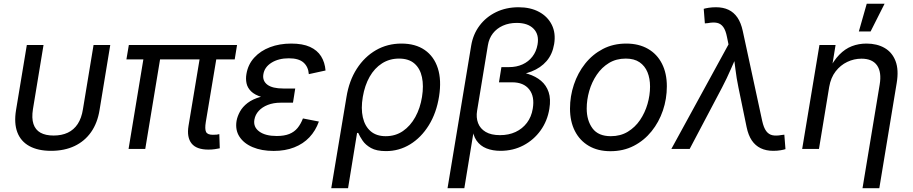

<svg xmlns="http://www.w3.org/2000/svg" viewBox="-20 -775 4748 999"><path d="M245.6 9.8Q177.7 9.8 132.8 -14.9Q87.9 -39.6 70.1 -86.9Q52.2 -134.3 63.5 -202.6L119.6 -541H206.5L151.4 -207Q144 -160.2 154.1 -129.9Q164.1 -99.6 190.4 -84.7Q216.8 -69.8 258.8 -69.8Q301.3 -69.8 332.8 -84.7Q364.3 -99.6 384.3 -129.9Q404.3 -160.2 411.6 -207L466.8 -541H553.7L498 -202.6Q487.3 -135.3 453.9 -87.6Q420.4 -40 367.7 -15.1Q314.9 9.8 245.6 9.8Z M1064.5 3.4Q1002 3.4 976.6 -28.8Q951.2 -61 960.9 -120.1L1026.4 -514.2H1113.3L1050.8 -140.1Q1044.9 -104 1052 -88.9Q1059.1 -73.7 1087.4 -73.7Q1100.6 -73.7 1107.7 -74.5Q1114.7 -75.2 1121.1 -77.1L1123.5 -3.4Q1112.8 -1 1097.4 1.2Q1082 3.4 1064.5 3.4ZM648.9 0 733.9 -514.2H820.8L735.8 0ZM637.7 -465.8 650.4 -541H1213.4L1201.2 -465.8Z M1403.8 10.3Q1340.8 10.3 1294.7 -9.3Q1248.5 -28.8 1225.8 -64Q1203.1 -99.1 1210.9 -146.5Q1215.3 -170.4 1228.8 -194.8Q1242.2 -219.2 1268.3 -239.3Q1294.4 -259.3 1336.4 -271.2Q1378.4 -283.2 1439 -283.2H1511.2L1504.4 -240.7H1440.9Q1402.8 -240.7 1373.5 -229.2Q1344.2 -217.8 1326.2 -198Q1308.1 -178.2 1303.7 -152.8Q1296.9 -114.3 1328.9 -90.8Q1360.8 -67.4 1419.9 -67.4Q1459 -67.4 1485.1 -77.9Q1511.2 -88.4 1528.1 -108.9Q1544.9 -129.4 1556.2 -158.7L1639.2 -142.6Q1622.1 -94.7 1589.8 -60.5Q1557.6 -26.4 1510.7 -8.1Q1463.9 10.3 1403.8 10.3ZM1436.5 -259.3Q1377.9 -259.3 1341.6 -270.3Q1305.2 -281.2 1286.4 -299.8Q1267.6 -318.4 1262.7 -341.8Q1257.8 -365.2 1262.2 -390.1Q1270.5 -439.9 1303 -475.3Q1335.4 -510.7 1385 -529.5Q1434.6 -548.3 1495.1 -548.3Q1554.7 -548.3 1592.8 -531Q1630.9 -513.7 1650.6 -482.2Q1670.4 -450.7 1673.8 -408.2L1586.9 -389.2Q1584 -427.7 1559.1 -449.7Q1534.2 -471.7 1482.9 -471.7Q1429.2 -471.7 1392.3 -448.5Q1355.5 -425.3 1350.1 -387.2Q1345.2 -354 1371.3 -334.2Q1397.5 -314.5 1454.1 -314.5H1516.1L1507.3 -259.3Z M1703.6 204.1 1782.7 -270Q1796.4 -355 1836.4 -417.2Q1876.5 -479.5 1936 -513.9Q1995.6 -548.3 2068.8 -548.3Q2141.6 -548.3 2189.9 -514.9Q2238.3 -481.4 2258.1 -419.9Q2277.8 -358.4 2264.6 -273.9Q2251 -187.5 2211.2 -123.3Q2171.4 -59.1 2113.8 -23.9Q2056.2 11.2 1988.3 11.2Q1939 11.2 1910.4 -4.9Q1881.8 -21 1866.9 -43Q1852.1 -64.9 1843.8 -83.5H1837.9L1791 204.1ZM1986.8 -66.4Q2037.6 -66.4 2076.4 -93Q2115.2 -119.6 2140.9 -166Q2166.5 -212.4 2175.8 -271Q2185.1 -328.6 2175.5 -373.5Q2166 -418.5 2136.5 -444.3Q2106.9 -470.2 2056.2 -470.2Q2006.8 -470.2 1967.8 -445.3Q1928.7 -420.4 1903.3 -375.7Q1877.9 -331.1 1867.7 -271Q1857.4 -210.4 1867.9 -164.3Q1878.4 -118.2 1908.4 -92.3Q1938.5 -66.4 1986.8 -66.4Z M2308.6 204.1 2431.6 -537.6Q2441.4 -596.7 2475.1 -641.6Q2508.8 -686.5 2561 -711.9Q2613.3 -737.3 2678.2 -737.3Q2740.2 -737.3 2784.9 -713.1Q2829.6 -689 2851.1 -645.8Q2872.6 -602.5 2863.3 -545.9Q2854.5 -492.7 2824 -457.3Q2793.5 -421.9 2745.4 -403.1Q2697.3 -384.3 2637.7 -379.9L2642.1 -405.3Q2688.5 -402.3 2728 -390.1Q2767.6 -377.9 2795.2 -354.5Q2822.8 -331.1 2834.7 -295.4Q2846.7 -259.8 2838.4 -209Q2828.1 -145.5 2792.7 -96.2Q2757.3 -46.9 2703.6 -18.6Q2649.9 9.8 2584 9.8Q2543.5 9.8 2511.2 -2.9Q2479 -15.6 2459.5 -43.5Q2439.9 -71.3 2437 -117.7L2449.2 -120.1L2396 204.1ZM2581.5 -71.8Q2627 -71.8 2662.6 -88.4Q2698.2 -105 2721.7 -136Q2745.1 -167 2752 -209.5Q2762.7 -272.9 2733.6 -309.8Q2704.6 -346.7 2645 -346.7H2576.2L2588.9 -425.8H2628.9Q2667.5 -425.8 2698.7 -439.9Q2730 -454.1 2750.2 -480.5Q2770.5 -506.8 2776.9 -543Q2786.1 -595.2 2756.3 -625.5Q2726.6 -655.8 2668.5 -655.8Q2628.4 -655.8 2596.4 -641.4Q2564.5 -627 2544.4 -601.1Q2524.4 -575.2 2518.6 -539.6L2462.4 -198.7Q2456.5 -163.6 2467.5 -134.5Q2478.5 -105.5 2507.1 -88.6Q2535.6 -71.8 2581.5 -71.8Z M3156.2 11.7Q3090.8 11.7 3043.7 -15.9Q2996.6 -43.5 2971.2 -93.3Q2945.8 -143.1 2945.8 -210Q2945.8 -274.4 2966.1 -335Q2986.3 -395.5 3024.4 -443.6Q3062.5 -491.7 3116.5 -520Q3170.4 -548.3 3238.3 -548.3Q3303.7 -548.3 3351.3 -521Q3398.9 -493.7 3424.3 -443.6Q3449.7 -393.6 3449.7 -326.2Q3449.7 -260.7 3429.2 -200.2Q3408.7 -139.6 3370.1 -91.8Q3331.5 -43.9 3277.6 -16.1Q3223.6 11.7 3156.2 11.7ZM3158.2 -66.4Q3208.5 -66.4 3246.6 -89.6Q3284.7 -112.8 3310.3 -150.6Q3335.9 -188.5 3349.1 -234.1Q3362.3 -279.8 3362.3 -324.7Q3362.3 -366.7 3348.9 -399.4Q3335.4 -432.1 3307.6 -451.2Q3279.8 -470.2 3235.8 -470.2Q3186.5 -470.2 3148.7 -447.3Q3110.8 -424.3 3085 -386Q3059.1 -347.7 3045.9 -301.8Q3032.7 -255.9 3032.7 -210.4Q3032.7 -148.4 3062.7 -107.4Q3092.8 -66.4 3158.2 -66.4Z M3473.1 0 3770.5 -543.9 3762.7 -582Q3755.9 -617.2 3743.2 -634.5Q3730.5 -651.9 3711.2 -656Q3691.9 -660.2 3664.1 -654.8L3647.5 -653.3L3641.6 -729Q3650.4 -731.9 3667.7 -734.6Q3685.1 -737.3 3705.6 -737.3Q3742.7 -737.3 3770.5 -724.1Q3798.3 -710.9 3816.9 -683.8Q3835.4 -656.7 3844.7 -613.8L3945.8 -146Q3953.6 -110.4 3966.8 -92.8Q3980 -75.2 3999.5 -71.3Q4019 -67.4 4044.9 -72.3L4061 -74.2L4066.9 1Q4058.6 3.9 4041.7 6.8Q4024.9 9.8 4003.4 9.8Q3966.3 9.8 3938.2 -3.7Q3910.2 -17.1 3891.8 -44.2Q3873.5 -71.3 3864.7 -113.8L3822.3 -319.3Q3812 -368.7 3806.4 -415.8Q3800.8 -462.9 3794.4 -508.3H3824.7Q3803.2 -462.9 3782.7 -415.3Q3762.2 -367.7 3736.8 -319.3L3568.4 0Z M4294.4 -322.8 4241.2 0H4153.8L4243.7 -541H4327.6L4306.2 -409.7H4292Q4317.4 -460 4347.2 -490.5Q4377 -521 4412.4 -534.7Q4447.8 -548.3 4488.3 -548.3Q4543 -548.3 4582.5 -525.6Q4622.1 -502.9 4639.6 -457.3Q4657.2 -411.6 4645.5 -342.3L4555.2 204.1H4467.8L4557.1 -335Q4567.9 -399.4 4543.5 -434.6Q4519 -469.7 4462.4 -469.7Q4423.8 -469.7 4388.4 -452.9Q4353 -436 4327.9 -403.6Q4302.7 -371.1 4294.4 -322.8ZM4448.7 -611.3 4489.7 -755.4H4582.5L4509.8 -611.3Z"/></svg>

Font: Inter 17pt
Style: Italic
Weight: 400
Italic angle: -9.3988°
Version: Version 4.001;git-66647c0bb